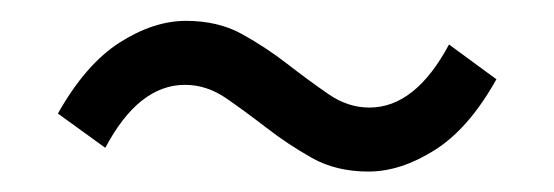

<svg xmlns="http://www.w3.org/2000/svg" viewBox="-20 -423 537 186"><path d="M159.2 -340.8Q114.3 -340.8 82 -279.8L36.1 -313Q63 -360.8 95.9 -381.8Q128.9 -402.8 160.2 -402.8Q191.4 -402.8 214.6 -389.9Q237.8 -377 258.3 -361.1Q278.8 -345.2 297.9 -332Q316.9 -318.8 337.9 -318.8Q382.3 -318.8 415 -379.9L460.9 -346.2Q434.1 -298.3 401.1 -277.6Q368.2 -256.8 336.9 -256.8Q305.7 -256.8 282.2 -270Q258.8 -283.2 238.3 -299.1Q217.8 -314.9 199 -327.9Q180.2 -340.8 159.2 -340.8Z"/></svg>

Font: SourceSansPro-Regular
Style: Regular
Weight: 400
Designer: Paul D. Hunt
Foundry: Adobe Systems Incorporated
Version: Version 1.050;PS Version 1.000;hotconv 1.0.70;makeotf.lib2.5